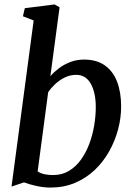

<svg xmlns="http://www.w3.org/2000/svg" viewBox="-20 -837 604 867"><path d="M207.5 -493Q223.5 -511.5 246.2 -528.8Q269 -546 297.8 -557Q326.5 -568 359.5 -568Q416 -568 453.2 -541.8Q490.5 -515.5 508.8 -467.8Q527 -420 527 -356Q527 -304 513 -251.8Q499 -199.5 472.2 -152.2Q445.5 -105 406.8 -68.5Q368 -32 318 -11Q268 10 207.5 10Q177 10 143.5 2.5Q110 -5 88.5 -13.5L32 5.5L132 -744.5L83.5 -763.5L92 -800L226.5 -817L249 -804ZM150 -63Q164 -53.5 182.2 -50Q200.5 -46.5 219.5 -46.5Q260 -46.5 291.2 -65.2Q322.5 -84 345.2 -115.5Q368 -147 383 -186.8Q398 -226.5 405.2 -269.8Q412.5 -313 412.5 -353.5Q412.5 -418.5 390 -458.8Q367.5 -499 324 -499Q296 -499 271.2 -486.5Q246.5 -474 227.8 -456Q209 -438 197.5 -420.5Z"/></svg>

Font: Merriweather Medium
Style: Italic
Weight: 500
Italic angle: -7.8°
Version: Version 2.101